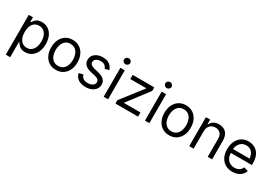

<svg xmlns="http://www.w3.org/2000/svg" viewBox="36 -1840 4434 3134"><g transform="rotate(30 2253.0 -273.0)"><path d="M77.1 204.1V-545.9H157.2V-459H167Q176.3 -473.1 192.9 -495.4Q209.5 -517.6 240.7 -535.2Q272 -552.7 325.2 -552.7Q394 -552.7 446.3 -518.3Q498.5 -483.9 528.1 -420.7Q557.6 -357.4 557.6 -271.5Q557.6 -185.1 528.3 -121.3Q499 -57.6 446.8 -22.9Q394.5 11.7 326.2 11.7Q273.9 11.7 242.2 -6.1Q210.4 -23.9 193.4 -46.6Q176.3 -69.3 167 -84H160.2V204.1ZM315.4 -63.5Q367.7 -63.5 402.8 -91.6Q438 -119.6 455.8 -167Q473.6 -214.4 473.6 -272.5Q473.6 -330.1 456.1 -376.5Q438.5 -422.9 403.6 -450.2Q368.7 -477.5 315.4 -477.5Q264.2 -477.5 229.5 -451.9Q194.8 -426.3 177 -380.1Q159.2 -334 159.2 -272.5Q159.2 -210.9 177.2 -163.8Q195.3 -116.7 230.2 -90.1Q265.1 -63.5 315.4 -63.5Z M906.2 11.7Q832.5 11.7 776.9 -23.4Q721.2 -58.6 690.2 -122.1Q659.2 -185.5 659.2 -269.5Q659.2 -355 690.2 -418.7Q721.2 -482.4 776.9 -517.6Q832.5 -552.7 906.2 -552.7Q980.5 -552.7 1036.1 -517.6Q1091.8 -482.4 1123 -418.7Q1154.3 -355 1154.3 -269.5Q1154.3 -185.5 1123 -122.1Q1091.8 -58.6 1036.1 -23.4Q980.5 11.7 906.2 11.7ZM906.2 -63.5Q962.9 -63.5 999 -92.3Q1035.2 -121.1 1052.7 -168.2Q1070.3 -215.3 1070.3 -269.5Q1070.3 -324.7 1052.7 -372.1Q1035.2 -419.4 999 -448.5Q962.9 -477.5 906.2 -477.5Q850.1 -477.5 814.2 -448.5Q778.3 -419.4 760.7 -372.1Q743.2 -324.7 743.2 -269.5Q743.2 -215.3 760.7 -168.2Q778.3 -121.1 814.2 -92.3Q850.1 -63.5 906.2 -63.5Z M1668 -422.9 1592.8 -402.3Q1582 -430.2 1555.9 -455.3Q1529.8 -480.5 1474.6 -480.5Q1424.8 -480.5 1391.6 -457.3Q1358.4 -434.1 1358.4 -399.4Q1358.4 -368.2 1381.1 -349.6Q1403.8 -331.1 1452.1 -319.3L1533.2 -299.8Q1606 -282.2 1641.8 -245.6Q1677.7 -209 1677.7 -152.3Q1677.7 -105.5 1650.9 -68.4Q1624 -31.2 1576.2 -9.8Q1528.3 11.7 1464.8 11.7Q1409.2 11.7 1366.2 -4.6Q1323.2 -21 1295.4 -52.7Q1267.6 -84.5 1257.8 -130.9L1336.9 -150.4Q1348.1 -106.4 1380.1 -84.5Q1412.1 -62.5 1463.9 -62.5Q1522 -62.5 1556.9 -87.6Q1591.8 -112.8 1591.8 -147.5Q1591.8 -176.3 1571.8 -195.6Q1551.8 -214.8 1510.7 -224.6L1419.9 -246.1Q1344.7 -264.2 1309.6 -301.3Q1274.4 -338.4 1274.4 -394.5Q1274.4 -440.9 1300.5 -476.6Q1326.7 -512.2 1372.1 -532.5Q1417.5 -552.7 1474.6 -552.7Q1528.8 -552.7 1567.1 -536.4Q1605.5 -520 1630.4 -491Q1655.3 -461.9 1668 -422.9Z M1804.7 0V-545.9H1887.7V0ZM1846.7 -636.7Q1822.3 -636.7 1804.7 -653.3Q1787.1 -669.9 1787.1 -693.4Q1787.1 -716.8 1804.7 -733.4Q1822.3 -750 1846.7 -750Q1871.1 -750 1888.7 -733.4Q1906.2 -716.8 1906.2 -693.4Q1906.2 -669.9 1888.7 -653.3Q1871.1 -636.7 1846.7 -636.7Z M2026.4 0V-63.5L2335.9 -461.9V-467.8H2036.1V-545.9H2443.4V-478.5L2142.6 -84V-78.1H2453.1V0Z M2583 0V-545.9H2666V0ZM2625 -636.7Q2600.6 -636.7 2583 -653.3Q2565.4 -669.9 2565.4 -693.4Q2565.4 -716.8 2583 -733.4Q2600.6 -750 2625 -750Q2649.4 -750 2667 -733.4Q2684.6 -716.8 2684.6 -693.4Q2684.6 -669.9 2667 -653.3Q2649.4 -636.7 2625 -636.7Z M3041 11.7Q2967.3 11.7 2911.6 -23.4Q2856 -58.6 2825 -122.1Q2793.9 -185.5 2793.9 -269.5Q2793.9 -355 2825 -418.7Q2856 -482.4 2911.6 -517.6Q2967.3 -552.7 3041 -552.7Q3115.2 -552.7 3170.9 -517.6Q3226.6 -482.4 3257.8 -418.7Q3289.1 -355 3289.1 -269.5Q3289.1 -185.5 3257.8 -122.1Q3226.6 -58.6 3170.9 -23.4Q3115.2 11.7 3041 11.7ZM3041 -63.5Q3097.7 -63.5 3133.8 -92.3Q3169.9 -121.1 3187.5 -168.2Q3205.1 -215.3 3205.1 -269.5Q3205.1 -324.7 3187.5 -372.1Q3169.9 -419.4 3133.8 -448.5Q3097.7 -477.5 3041 -477.5Q2984.9 -477.5 2949 -448.5Q2913.1 -419.4 2895.5 -372.1Q2877.9 -324.7 2877.9 -269.5Q2877.9 -215.3 2895.5 -168.2Q2913.1 -121.1 2949 -92.3Q2984.9 -63.5 3041 -63.5Z M3500 -328.1V0H3417V-545.9H3497.1V-460H3504.9Q3523.9 -502 3563 -527.3Q3602.1 -552.7 3664.1 -552.7Q3719.2 -552.7 3760.7 -530.3Q3802.2 -507.8 3825.4 -462.2Q3848.6 -416.5 3848.6 -346.7V0H3765.6V-340.8Q3765.6 -404.8 3731.9 -441.2Q3698.2 -477.5 3640.1 -477.5Q3600.1 -477.5 3568.4 -460Q3536.6 -442.4 3518.3 -409.2Q3500 -376 3500 -328.1Z M4231.4 11.7Q4152.8 11.7 4095.5 -23.4Q4038.1 -58.6 4007.3 -121.8Q3976.6 -185.1 3976.6 -268.6Q3976.6 -352.5 4006.8 -416.5Q4037.1 -480.5 4092 -516.6Q4147 -552.7 4220.7 -552.7Q4263.2 -552.7 4305.2 -538.6Q4347.2 -524.4 4381.6 -492.7Q4416 -460.9 4436.5 -408.7Q4457 -356.4 4457 -280.3V-244.1H4036.1V-316.4H4411.6L4373 -289.1Q4373 -343.8 4356 -386.2Q4338.9 -428.7 4304.9 -453.1Q4271 -477.5 4220.7 -477.5Q4170.4 -477.5 4134.5 -452.9Q4098.6 -428.2 4079.6 -388.7Q4060.5 -349.1 4060.5 -303.7V-255.9Q4060.5 -193.8 4082 -150.9Q4103.5 -107.9 4142.1 -85.7Q4180.7 -63.5 4231.4 -63.5Q4264.2 -63.5 4291 -73Q4317.9 -82.5 4337.4 -101.8Q4356.9 -121.1 4367.2 -149.4L4448.2 -126Q4435.5 -85 4405.5 -54Q4375.5 -22.9 4331.1 -5.6Q4286.6 11.7 4231.4 11.7Z"/></g></svg>

Font: Inter V
Style: Weight 400 Optical size 14.0
Weight: 400
Designer: Rasmus Andersson
Foundry: rsms
Version: Version 4.000;git-4fc901f